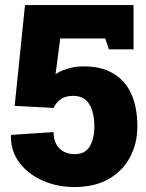

<svg xmlns="http://www.w3.org/2000/svg" viewBox="-20 -731 577 761"><path d="M275.4 10.3Q206.5 10.3 149.4 -15.1Q91.3 -40.5 56.6 -86.7Q22 -132.8 23.4 -194.3L24.4 -196.3L192.4 -207.5Q192.4 -166.5 215.1 -143.3Q237.8 -120.1 275.4 -120.1Q318.4 -120.1 336.2 -151.4Q354 -182.6 354 -228Q354 -284.7 334 -317.9Q314 -351.1 269.5 -351.1Q239.3 -351.1 220 -337.2Q200.7 -323.2 192.9 -303.2L38.1 -311.5L79.1 -710.9H509.3V-535.6H411.6L397 -578.6H218.8L200.2 -437Q212.9 -445.8 230 -452.6Q247.1 -459.5 266.6 -463.6Q286.1 -467.8 307.1 -467.8Q377.4 -469.2 426.3 -441.4Q524.4 -384.8 524.4 -229Q524.4 -163.1 495.6 -108.4Q466.8 -53.7 411.1 -21.7Q355.5 10.3 275.4 10.3Z"/></svg>

Font: Battambang Black
Style: Regular
Weight: 900
Designer: Danh Hong
Version: Version 8.002; ttfautohint (v1.8.3)